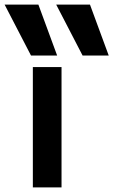

<svg xmlns="http://www.w3.org/2000/svg" viewBox="-61 -810 490 830"><path d="M81 -520H205V0H81ZM-41 -790H105L186 -570H73ZM328 -790 409 -570H296L182 -790Z"/></svg>

Font: Enso SemiBold
Style: Regular
Weight: 600
Designer: Coji Morishita
Foundry: UNDERFOREST DESIGN
Version: Version 1.000